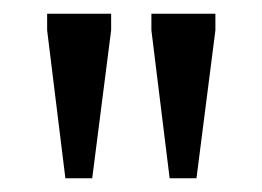

<svg xmlns="http://www.w3.org/2000/svg" viewBox="-20 -690 381 279"><path d="M75 -431 48.5 -646V-670H141.5V-646L114 -431ZM226.5 -431 200 -646V-670H293V-646L265.5 -431Z"/></svg>

Font: Newsreader 16pt
Style: Regular
Weight: 400
Designer: Hugues Gentile
Foundry: Production Type
Version: Version 1.003